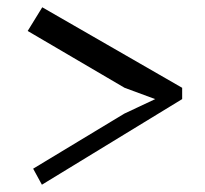

<svg xmlns="http://www.w3.org/2000/svg" viewBox="-20 -610 564 527"><path d="M480 -369V-338L95 -103L71 -147L321 -298L406 -338L322 -369L56 -525L96 -590Z"/></svg>

Font: PTSerif
Style: Italic
Weight: 400
Italic angle: -12°
Designer: A.Korolkova, O.Umpeleva, V.Yefimov
Foundry: ParaType Ltd
Version: Version 1.000W OFL; ttfautohint (v1.2) -l 8 -r 50 -G 200 -x 